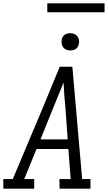

<svg xmlns="http://www.w3.org/2000/svg" viewBox="-33 -1137 653 1157"><path d="M173 0H-13V-58H44L226 -490L327 -735H403L462 -58H512V0H326L325 -58H393L379 -239H187L113 -58H173ZM375 -297 361 -490Q357 -527 354.5 -564.5Q352 -602 350 -640Q334 -602 319.5 -564.5Q305 -527 289 -490L211 -297ZM391 -833Q378 -833 367 -837.5Q356 -842 348.5 -851Q341 -860 339 -872.5Q337 -885 339 -898Q340 -906 345 -914.5Q350 -923 357.5 -928Q365 -933 373.5 -935Q382 -937 390 -937Q403 -937 414.5 -932.5Q426 -928 433 -919Q440 -910 442.5 -897.5Q445 -885 442 -872Q441 -864 436 -855.5Q431 -847 424 -842Q417 -837 408 -835Q399 -833 391 -833ZM597 -1063H252V-1117H597Z"/></svg>

Font: Iosevka HT Light Extended
Style: Italic
Weight: 300
Width: 7
Italic angle: -9°
Monospace: yes
Designer: Belleve Invis
Foundry: Belleve Invis
Version: Version 32.3.0; ttfautohint (v1.8.4)